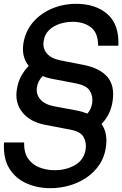

<svg xmlns="http://www.w3.org/2000/svg" viewBox="-25 -732 640 1004"><path d="M239 252Q171 252 114 227Q57 202 24 149.5Q-9 97 -4 13H101Q100 66 122 97.5Q144 129 181 143.5Q218 158 261 158Q322 158 368.5 130.5Q415 103 423 48Q428 12 411.5 -16.5Q395 -45 338 -55L212 -79Q133 -94 92.5 -144Q52 -194 63 -263Q68 -300 84.5 -331.5Q101 -363 125 -387Q87 -436 97 -503Q107 -568 147 -615Q187 -662 246.5 -687Q306 -712 373 -712Q476 -712 537.5 -657.5Q599 -603 594 -493H488Q488 -561 450 -589.5Q412 -618 355 -618Q321 -618 288 -607.5Q255 -597 231.5 -574.5Q208 -552 203 -515Q198 -478 220.5 -452Q243 -426 292 -416L410 -393Q495 -377 535.5 -331Q576 -285 564 -204Q559 -168 544 -137.5Q529 -107 506 -84Q539 -37 529 36Q522 89 494.5 129.5Q467 170 426 197.5Q385 225 336.5 238.5Q288 252 239 252ZM377 -154Q408 -148 432 -138Q452 -161 457 -193Q462 -229 445 -257Q428 -285 372 -296L246 -320Q220 -325 198 -334Q186 -322 178.5 -307.5Q171 -293 168 -275Q163 -238 186.5 -211.5Q210 -185 259 -176Z"/></svg>

Font: Host Grotesk Medium
Style: Italic
Weight: 500
Italic angle: -8°
Designer: Doğukan Karapınar based on Poppins by Indian Type Foundry, Jonny Pinhorn
Foundry: Element Type
Version: Version 1.001; ttfautohint (v1.8.4.7-5d5b)